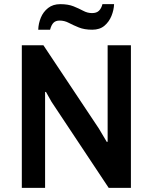

<svg xmlns="http://www.w3.org/2000/svg" viewBox="-20 -904 734 924"><path d="M85 0V-686H189L456 -285L494 -221L498 -222V-686H610V0H503L228 -414L201 -462L197 -461V0ZM164 -761Q165 -791 176.5 -819Q188 -847 211.5 -865.5Q235 -884 270 -884Q308 -884 334 -873.5Q360 -863 380.5 -852Q401 -841 423 -841Q445 -841 456.5 -852.5Q468 -864 473 -884H529Q528 -856 516.5 -827.5Q505 -799 482.5 -780Q460 -761 424 -761Q386 -761 359 -772Q332 -783 311 -794Q290 -805 267 -805Q248 -805 237.5 -794.5Q227 -784 221 -761Z"/></svg>

Font: Chivo Medium
Style: Regular
Weight: 500
Designer: Hector Gatti
Foundry: Omnibus-Type
Version: Version 2.002